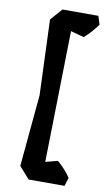

<svg xmlns="http://www.w3.org/2000/svg" viewBox="-98 -818 568 997"><g transform="rotate(10 185.5 -319.0)"><path d="M261 9Q281 26 299.5 46.5Q318 67 331 87L317 131H128L73 69L108 -309L93 -707L148 -769H337L351 -725Q338 -706 319.5 -685Q301 -664 281 -647L211 -666L197 26Z"/></g></svg>

Font: Langar
Style: Regular
Weight: 400
Designer: Alessia Mazzarella
Foundry: Typeland
Version: Version 1.001; ttfautohint (v1.8.3)